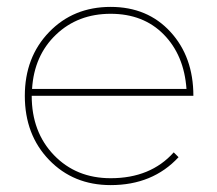

<svg xmlns="http://www.w3.org/2000/svg" viewBox="-20 -537 629 557"><path d="M301 -20Q417 -20 484 -95L498 -81Q423 0 301 0Q193 0 122.5 -73Q52 -146 52 -259Q52 -371 122.5 -444Q193 -517 301 -517Q408 -517 474.5 -444.5Q541 -372 541 -259H72Q72 -154 136.5 -87Q201 -20 301 -20ZM73 -279H521Q514 -377 455 -437Q396 -497 301 -497Q206 -497 142.5 -436.5Q79 -376 73 -279Z"/></svg>

Font: Montserrat arm Thin
Style: Regular
Weight: 250
Designer: Julieta Ulanovsky
Foundry: Julieta Ulanovsky
Version: Version 6.000;PS 006.000;hotconv 1.0.88;makeotf.lib2.5.64775